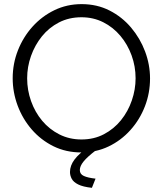

<svg xmlns="http://www.w3.org/2000/svg" viewBox="-20 -735 791 932"><path d="M374.8 5Q300.4 5 239.4 -25.1Q178.4 -55.3 134 -106.6Q89.6 -158 65.6 -222.5Q41.6 -287 41.6 -355Q41.6 -426 67 -490.5Q92.4 -555 137.7 -605.5Q183.1 -656 243.9 -685.5Q304.8 -715 376.2 -715Q450.9 -715 511.7 -684Q572.6 -653 616.4 -601Q660.3 -549 684.3 -485Q708.3 -421 708.3 -354.3Q708.3 -283 683.3 -218.5Q658.3 -154 612.9 -103.5Q567.6 -53 506.9 -24Q446.2 5 374.8 5ZM111.8 -355Q111.8 -297.5 130.9 -243.9Q150 -190.3 184.9 -148.6Q219.9 -107 268.4 -82.5Q316.9 -58 375.5 -58Q436 -58 484.5 -83.5Q533.1 -109 567.4 -151.6Q601.7 -194.3 619.9 -247.4Q638.2 -300.5 638.2 -355Q638.2 -412.5 618.9 -465.8Q599.7 -519 564.4 -561Q529.1 -603 481 -627.1Q433 -651.2 375.5 -651.2Q314.9 -651.2 266.3 -626.1Q217.6 -601 183.3 -558.4Q149 -515.7 130.4 -463Q111.8 -410.2 111.8 -355ZM319.7 100Q319.7 68.8 341.8 39.3Q363.8 9.8 409.5 -21.2H427.9L444.9 -4.9Q404.2 26.1 385.9 48.6Q367.5 71.1 367.5 90.6Q367.5 110.4 387.1 119.2Q406.6 128.1 443.8 132.2L426.1 176.7Q383 172.1 359.7 160.4Q336.4 148.8 328.1 132.7Q319.7 116.7 319.7 100Z"/></svg>

Font: Raleway Thin
Style: Regular
Weight: 100
Designer: Matt McInerney, Pablo Impallari, Rodrigo Fuenzalida
Foundry: Matt McInerney, Pablo Impallari, Rodrigo Fuenzalida
Version: Version 4.026